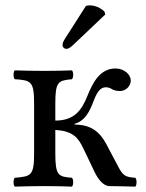

<svg xmlns="http://www.w3.org/2000/svg" viewBox="-20 -693 542 715"><path d="M386 0C386 0 464 1 484 2C490 -4 490 -25 484 -31C445 -33 437 -41 420 -73L375 -158C350 -205 315 -229 258 -229V-232C297 -243 314 -278 329 -318C341 -349 353 -368 374 -368C383 -368 391 -365 397 -361C403 -357 414 -354 427 -354C449 -354 467 -373 467 -393C467 -415 443 -438 410 -438C352 -438 325 -384 306 -337C284 -282 257 -244 186 -244V-307C186 -390 197 -393 248 -398C254 -404 254 -425 248 -431C224 -430 186 -429 146 -429C103 -429 68 -430 35 -431C29 -425 29 -404 35 -398C96 -394 107 -390 107 -307V-122C107 -39 96 -36 35 -31C29 -25 29 -4 35 2C68 1 103 0 147 0C186 0 226 1 248 2C254 -4 254 -25 248 -31C197 -35 186 -39 186 -122V-209C254 -205 272 -178 290 -141L333 -51C346 -24 366 -1 386 0ZM300 -671 224 -552C216 -539 213 -535 213 -524C213 -517 220 -511 227 -511C234 -511 242 -515 257 -530L372 -639L369 -650C346 -672 320 -673 314 -673C309 -673 303 -672 300 -671Z"/></svg>

Font: Libertinus Math
Style: Regular
Weight: 400
Designer: Philipp H. Poll, Khaled Hosny
Foundry: Caleb Maclennan
Version: Version 7.050;RELEASE